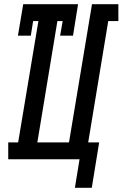

<svg xmlns="http://www.w3.org/2000/svg" viewBox="-20 -755 581 910"><path d="M335 135 357 0H19V-80H66L162 -655H137L126 -586H65L90 -735H350L326 -586H265L277 -655H252L157 -80H307L416 -735H541V-655H493L398 -80H450L415 135Z"/></svg>

Font: Iosevka Slab Medium
Style: Italic
Weight: 500
Italic angle: -9°
Monospace: yes
Designer: Belleve Invis
Foundry: Belleve Invis
Version: Version 11.1.0; ttfautohint (v1.8.3)